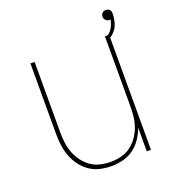

<svg xmlns="http://www.w3.org/2000/svg" viewBox="-119 -716 737 816"><g transform="rotate(-20 250.0 -308.0)"><path d="M247 8Q221 8 195.5 2Q170 -4 149 -18.5Q128 -33 112.5 -54Q97 -75 88 -99Q79 -123 75.5 -148.5Q72 -174 72 -200V-520H91V-200Q91 -177 94 -153.5Q97 -130 105.5 -108Q114 -86 128 -67Q142 -48 161 -34.5Q180 -21 203.5 -15.5Q227 -10 250 -10Q273 -10 296.5 -15.5Q320 -21 339 -34.5Q358 -48 372 -67Q386 -86 394.5 -108Q403 -130 406 -153.5Q409 -177 409 -200V-520H428V0H409V-107Q400 -82 385 -59.5Q370 -37 348 -21Q326 -5 300 1.5Q274 8 247 8ZM418 -502 412 -515Q431 -523 442 -541.5Q453 -560 456 -580Q455 -579 453 -579Q451 -579 449 -579Q441 -579 434.5 -585.5Q428 -592 428 -601Q428 -606 429.5 -610Q431 -614 434 -617.5Q437 -621 441.5 -622.5Q446 -624 450 -624Q455 -624 459.5 -622.5Q464 -621 467.5 -617.5Q471 -614 472 -609Q473 -604 473 -599Q473 -585 470 -570Q467 -555 460.5 -542Q454 -529 443 -518.5Q432 -508 418 -502Z"/></g></svg>

Font: Iosevka Term Curly Thin
Style: Regular
Weight: 100
Designer: Belleve Invis
Foundry: Belleve Invis
Version: Version 32.3.0